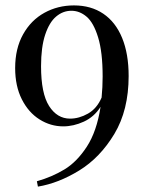

<svg xmlns="http://www.w3.org/2000/svg" viewBox="-20 -549 549 717"><path d="M460.4 -265.1Q460.4 -137.7 407 -48.8Q353.5 40 275.9 87.6Q198.2 135.3 121.6 147.9L117.7 127.9Q174.3 111.8 220.7 83.7Q267.1 55.7 304.2 -1.2Q341.3 -58.1 355.5 -149.9Q331.5 -112.3 293 -94.7Q254.4 -77.1 216.3 -77.1Q168.9 -77.1 127.7 -103Q86.4 -128.9 61.5 -178.2Q36.6 -227.5 36.6 -294.9Q36.6 -367.7 66.2 -420.7Q95.7 -473.6 145.8 -501.2Q195.8 -528.8 256.3 -528.8Q319.8 -528.8 365.7 -497.8Q411.6 -466.8 436 -407.5Q460.4 -348.1 460.4 -265.1ZM359.4 -184.6Q363.3 -223.6 363.3 -263.2Q363.3 -354.5 346.4 -409.4Q329.6 -464.4 303.5 -486.6Q277.3 -508.8 246.6 -508.8Q215.3 -508.8 189.7 -487.3Q164.1 -465.8 148.7 -419.4Q133.3 -373 133.3 -301.8Q133.3 -200.2 163.3 -153.1Q193.4 -106 241.7 -106Q275.4 -106 308.6 -124.8Q341.8 -143.6 359.4 -184.6Z"/></svg>

Font: TypoPRO Playfair Display SC
Style: Regular
Weight: 400
Designer: Claus Eggers Sørensen
Foundry: Claus Eggers Sørensen
Version: Version 1.004;PS 001.004;hotconv 1.0.70;makeotf.lib2.5.58329